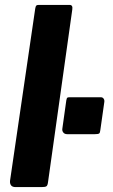

<svg xmlns="http://www.w3.org/2000/svg" viewBox="-20 -762 461 782"><path d="M175.5 -19.6Q173.8 -6.1 168.7 -3.1Q163.7 0 149.3 0H43.2Q30.5 0 25.1 -7.1Q19.8 -14.3 20.8 -25.3L123.5 -727.3Q125.2 -736.9 127.8 -739.4Q130.4 -742 138.2 -742H263.5Q277.4 -742 274.4 -723.2ZM388.7 -232.7Q387.7 -221 383.6 -218.2Q379.4 -215.5 365.7 -215.5H254Q243 -215.5 237.7 -222.5Q232.3 -229.4 234 -238.6L250.1 -353.5Q251.9 -362.8 254.4 -364.3Q257 -365.8 262.8 -365.8H391.4Q398.3 -365.8 402.2 -359.9Q406.2 -354 404.8 -346.1Z"/></svg>

Font: Libre Franklin Thin
Style: Italic
Weight: 100
Italic angle: -8°
Designer: Pablo Impallari, Rodrigo Fuenzalida, Nhung Nguyen
Foundry: Impallari Type
Version: Version 3.000